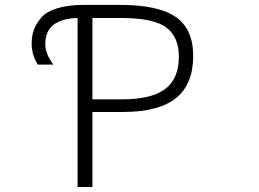

<svg xmlns="http://www.w3.org/2000/svg" viewBox="-20 -751 1040 772"><path d="M351.6 -678.7V-351.6H471.7Q588.9 -351.6 644 -393.1Q699.2 -434.6 699.2 -523.4Q699.2 -602.5 648.4 -640.6Q597.7 -678.7 464.8 -678.7ZM292 -678.7Q162.1 -674.8 162.1 -574.2Q162.1 -535.2 194.3 -491.2H131.8Q106.4 -533.2 107.4 -578.1Q107.4 -607.4 116.2 -631.3Q125 -655.3 145.5 -679.7Q166 -704.1 210.4 -717.8Q254.9 -731.4 318.4 -731.4H461.9Q617.2 -731.4 687 -682.6Q756.8 -633.8 756.8 -526.4Q756.8 -412.1 687.5 -356.4Q618.2 -300.8 474.6 -300.8H351.6V1H292Z"/></svg>

Font: GenEi Gothic M Light
Style: Regular
Weight: 300
Designer: o_tamon (Modified); [Source Han Sans]
Ryoko NISHIZUKA  (kana & ideographs); Paul D. Hunt (Latin, Greek & Cyrillic); Wenl
Version: Version 1.1a;Original Version 1.004